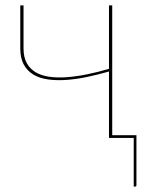

<svg xmlns="http://www.w3.org/2000/svg" viewBox="-20 -510 550 710"><path d="M484.5 -10V174.5Q484.5 180 479 180H474.5V0H383V-245.5Q342.5 -234 302.2 -225.5Q262 -217 225.5 -214.5Q189 -212 157.8 -216.2Q126.5 -220.5 103.8 -234Q81 -247.5 68 -271.2Q55 -295 55 -331V-490H67V-331Q67 -298.5 78.8 -277Q90.5 -255.5 111.5 -243Q132.5 -230.5 161.8 -226.2Q191 -222 226.2 -224.5Q261.5 -227 301.2 -235Q341 -243 383 -255.5V-490H395V-10Z"/></svg>

Font: Lato 2
Style: Regular
Weight: 100
Designer: Lukasz Dziedzic with Adam Twardoch and Botio Nikoltchev
Foundry: tyPoland Lukasz Dziedzic
Version: Version 2.015; 2015-08-06; http://www.latofonts.com/